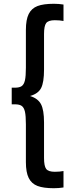

<svg xmlns="http://www.w3.org/2000/svg" viewBox="-20 -867 391 1016"><path d="M139 -359Q181 -346 197 -315.5Q213 -285 213 -219V-31Q213 12 224.5 27Q236 42 270 42Q296 42 316 38V125Q291 129 265 129Q210 129 178.5 117Q147 105 132 75Q117 45 117 -9V-209Q117 -254 112 -276Q107 -298 95 -306.5Q83 -315 59 -315H42V-403H59Q83 -403 95 -411.5Q107 -420 112 -442Q117 -464 117 -509V-709Q117 -763 132 -793Q147 -823 178.5 -835Q210 -847 265 -847Q291 -847 316 -843V-756Q296 -760 270 -760Q236 -760 224.5 -745Q213 -730 213 -687V-499Q213 -431 197.5 -401Q182 -371 139 -359Z"/></svg>

Font: Biryani
Style: Regular
Weight: 400
Designer: Dan Reynolds and Mathieu Reguer
Foundry: Dan Reynolds and Mathieu Reguer
Version: Version 1.004; ttfautohint (v1.1) -l 5 -r 5 -G 72 -x 0 -D la